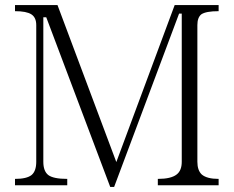

<svg xmlns="http://www.w3.org/2000/svg" viewBox="-20 -740 935 768"><path d="M40 1H249V-24.4Q193.4 -24.4 172.9 -40Q153.3 -55.7 153.3 -92.8V-670.9H165L420.9 7.8H436.5L696.3 -685.5H707V-92.8Q707 -57.6 686.5 -42Q664.1 -24.4 611.3 -24.4V1H854.5V-24.4Q807.6 -24.4 787.1 -42Q769.5 -58.6 769.5 -92.8V-639.6Q769.5 -669.9 785.2 -682.6Q803.7 -695.3 854.5 -695.3V-719.7H678.7L445.3 -91.8L210 -719.7H40V-695.3Q85.9 -695.3 105.5 -682.6Q125 -669.9 125 -639.6V-92.8Q125 -55.7 106.4 -40Q86.9 -24.4 40 -24.4Z"/></svg>

Font: Batang
Style: Regular
Weight: 400
Version: Version 2.21